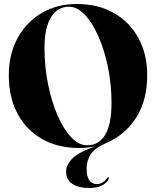

<svg xmlns="http://www.w3.org/2000/svg" viewBox="-20 -730 780 960"><path d="M364 -710Q470.5 -710 549.8 -664.8Q629 -619.5 672.5 -539.2Q716 -459 716 -354Q716 -227.5 660.5 -141.2Q605 -55 512.5 -15.5Q455.5 9 434.2 40.5Q413 72 413 113.5Q413 154 427.5 172.2Q442 190.5 464 190.5Q480.5 190.5 494.2 181.2Q508 172 515.5 160Q519 155 523 157Q526 159 523 165.5Q514.5 184.5 490 197.2Q465.5 210 428.5 210Q372 210 341.2 189Q310.5 168 310.5 127.5Q310.5 94.5 341.2 63Q372 31.5 455.5 2Q432 6.5 412.5 8.2Q393 10 376 10Q269.5 10 190.2 -35Q111 -80 67.5 -161.8Q24 -243.5 24 -353.5Q24 -458.5 67.5 -538.8Q111 -619 187.8 -664.5Q264.5 -710 364 -710ZM537.5 -217Q537.5 -308.5 519.8 -394.2Q502 -480 472 -548.2Q442 -616.5 403.8 -656.5Q365.5 -696.5 324.5 -696.5Q268 -696.5 235.2 -643.8Q202.5 -591 202.5 -491Q202.5 -397.5 220 -310.2Q237.5 -223 267.5 -153.8Q297.5 -84.5 335.8 -44Q374 -3.5 415 -3.5Q474 -3.5 505.8 -55.5Q537.5 -107.5 537.5 -217Z"/></svg>

Font: Fraunces 144pt
Style: Bold
Weight: 700
Version: Version 1.000;[b76b70a41]